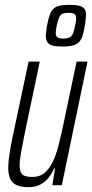

<svg xmlns="http://www.w3.org/2000/svg" viewBox="-20 -764 381 792"><path d="M97 8Q68 8 49.5 0Q31 -8 22.5 -25.5Q14 -43 14 -72Q14 -93 18 -121Q22 -149 29 -185L98 -510H144L79 -199Q71 -158 66 -130Q61 -102 61 -83Q61 -64 66 -53Q71 -42 83 -38Q95 -34 114 -34Q144 -34 164 -51Q184 -68 198 -97.5Q212 -127 221.5 -164.5Q231 -202 240 -244L296 -510H341L235 0H196L207 -69H203Q194 -48 180.5 -31Q167 -14 147 -3Q127 8 97 8ZM237 -572Q212 -572 197 -576Q182 -580 175.5 -590Q169 -600 169 -616Q169 -624 170.5 -634.5Q172 -645 174 -659Q179 -684 184.5 -700.5Q190 -717 199 -726.5Q208 -736 224 -740Q240 -744 266 -744Q291 -744 306 -740.5Q321 -737 328 -728Q335 -719 335 -704Q335 -697 333.5 -684.5Q332 -672 330 -659Q326 -633 320.5 -616.5Q315 -600 306 -590.5Q297 -581 280.5 -576.5Q264 -572 237 -572ZM240 -605Q257 -605 266.5 -609.5Q276 -614 281 -625.5Q286 -637 290 -659Q292 -667 293 -674.5Q294 -682 294 -688Q294 -701 287.5 -706Q281 -711 262 -711Q245 -711 236.5 -706.5Q228 -702 223.5 -691Q219 -680 214 -659Q212 -649 211 -641Q210 -633 210 -627Q210 -615 217 -610Q224 -605 240 -605Z"/></svg>

Font: Saira UltraCondensed Light
Style: Italic
Weight: 300
Width: 1
Italic angle: -12°
Designer: Hector Gatti with collaboration of the Omnibus-Type team
Foundry: Omnibus-Type
Version: Version 1.101